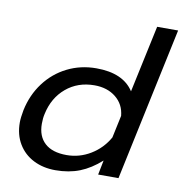

<svg xmlns="http://www.w3.org/2000/svg" viewBox="-83 -817 869 911"><g transform="rotate(10 351.0 -362.0)"><path d="M38 -179Q38 -202 45 -239Q61 -315 104.5 -373Q148 -431 212 -463Q276 -495 352 -495Q481 -495 532 -416L601 -739H702L545 0H447L461 -70Q412 -26 360 -5.5Q308 15 243 15Q184 15 137.5 -8.5Q91 -32 64.5 -76Q38 -120 38 -179ZM483 -185 506 -293Q501 -348 460 -381Q419 -414 357 -414Q277 -414 220.5 -366.5Q164 -319 147 -239Q142 -218 142 -191Q142 -131 178 -98Q214 -65 283 -65Q345 -65 398.5 -97.5Q452 -130 483 -185Z"/></g></svg>

Font: Prompt
Style: Italic
Weight: 400
Italic angle: -12°
Designer: Katatrad Team
Foundry: CadsonDemak
Version: Version 1.001